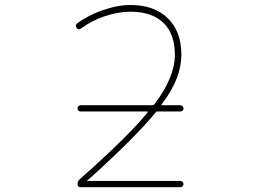

<svg xmlns="http://www.w3.org/2000/svg" viewBox="-20 -783 1040 780"><path d="M305.7 -22.5Q301.8 -22.5 298.3 -25.9Q294.9 -29.3 294.9 -34.2Q294.9 -45.9 302.7 -53.7Q501 -229.5 575.2 -321.3L579.1 -326.2Q582 -330.1 578.1 -330.1H307.6Q301.8 -330.1 298.3 -333.5Q294.9 -336.9 294.9 -342.3Q294.9 -347.7 298.3 -351.6Q301.8 -355.5 307.6 -355.5H599.6Q603.5 -355.5 606.4 -358.4Q690.4 -468.8 690.4 -560.5Q690.4 -645.5 643.6 -690.4Q596.7 -735.4 509.8 -735.4Q459 -735.4 401.4 -715.8Q351.6 -698.2 308.6 -667Q297.9 -659.2 291 -669.9Q288.1 -674.8 288.1 -678.7Q288.1 -683.6 293.9 -688.5Q339.8 -721.7 393.6 -740.2Q456.1 -762.7 509.8 -762.7Q606.4 -762.7 661.6 -709Q716.8 -655.3 716.8 -560.5Q716.8 -464.8 639.6 -363.3L636.7 -358.4Q633.8 -355.5 637.7 -355.5H711.9Q717.8 -355.5 721.7 -351.6Q725.6 -347.7 725.6 -342.3Q725.6 -336.9 721.7 -333.5Q717.8 -330.1 711.9 -330.1H619.1Q614.3 -330.1 612.3 -326.2Q527.3 -222.7 341.8 -55.7L335 -50.8Q334 -49.8 334.5 -48.8Q335 -47.9 335.9 -47.9H712.9Q717.8 -47.9 721.7 -43.9Q725.6 -40 725.6 -35.2Q725.6 -30.3 721.7 -26.4Q717.8 -22.5 712.9 -22.5Z"/></svg>

Font: Rounded-X Mgen+ 1m thin
Style: Regular
Weight: 100
Designer: [Source Han Sans]
Ryoko NISHIZUKA  (kana & ideographs); Paul D. Hunt (Latin, Greek & Cyrillic); Wenlong ZHANG  (bopomofo
Version: Version 1.059.20150602